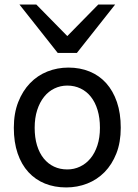

<svg xmlns="http://www.w3.org/2000/svg" viewBox="-20 -801 597 833"><path d="M130.4 -246.6Q130.4 -204.1 140.6 -170.4Q150.9 -136.7 169.7 -113.5Q188.5 -90.3 214.4 -78.1Q240.2 -65.9 272 -65.9Q301.3 -65.9 327.1 -78.1Q353 -90.3 372.3 -113.5Q391.6 -136.7 402.6 -170.4Q413.6 -204.1 413.6 -246.6Q413.6 -289.6 403.3 -323.5Q393.1 -357.4 374.3 -381.1Q355.5 -404.8 329.3 -417.2Q303.2 -429.7 272 -429.7Q242.2 -429.7 216.3 -417.2Q190.4 -404.8 171.4 -381.1Q152.3 -357.4 141.4 -323.5Q130.4 -289.6 130.4 -246.6ZM40 -246.6Q40 -309.6 59.1 -358.2Q78.1 -406.7 110.4 -440.2Q142.6 -473.6 185.5 -490.7Q228.5 -507.8 276.9 -507.8Q327.1 -507.8 368.9 -490.7Q410.6 -473.6 440.7 -440.2Q470.7 -406.7 487.3 -358.2Q503.9 -309.6 503.9 -246.6Q503.9 -183.6 484.9 -135.3Q465.8 -86.9 433.6 -54.2Q401.4 -21.5 358.4 -4.6Q315.4 12.2 267.1 12.2Q216.8 12.2 175 -4.6Q133.3 -21.5 103.3 -54.2Q73.2 -86.9 56.6 -135.3Q40 -183.6 40 -246.6ZM137.7 -781.2 272 -644.5 406.2 -781.2H479.5L313.5 -571.3H230.5L64.5 -781.2Z"/></svg>

Font: Andika Eur
Style: Regular
Weight: 400
Designer: Victor Gaultney, Annie Olsen, Julie Remington, Don Collingsworth, Eric Hays, Becca Hirsbrunner
Foundry: SIL International
Version: Version 5.000